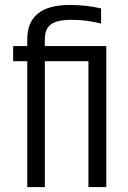

<svg xmlns="http://www.w3.org/2000/svg" viewBox="-20 -755 517 775"><path d="M409 -569V0H337V-508H161V0H90V-508H33V-569H90V-596Q90 -735 262 -735Q328 -735 388 -721V-660Q328 -675 269 -675Q210 -675 185.5 -656.5Q161 -638 161 -597V-569Z"/></svg>

Font: Khand
Style: Regular
Weight: 400
Designer: Devanagari: Sanchit Sawaria, Jyotish Sonowal; Latin: Satya Rajpurohit
Foundry: Indian Type Foundry
Version: Version 1.100;PS 1.0;hotconv 1.0.78;makeotf.lib2.5.61930; tt